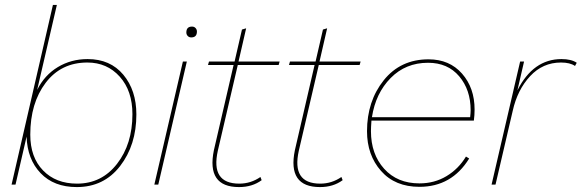

<svg xmlns="http://www.w3.org/2000/svg" viewBox="-20 -750 2363 780"><path d="M336 -510Q428 -510 481 -446.5Q534 -383 534 -285Q534 -161 468 -75.5Q402 10 292 10Q199 10 145 -46.5Q91 -103 88 -195L43 0H27L195 -730H211L131 -385Q161 -445 215 -477.5Q269 -510 336 -510ZM293 -4Q393 -4 455.5 -84.5Q518 -165 518 -286Q518 -381 466.5 -438.5Q415 -496 335 -496Q228 -496 165.5 -413.5Q103 -331 103 -203Q103 -111 155 -57.5Q207 -4 293 -4Z M757 -598Q748 -598 742.5 -604Q737 -610 737 -618Q737 -642 760 -642Q769 -642 774.5 -636Q780 -630 780 -622Q780 -598 757 -598ZM739 -500 623 0H607L723 -500Z M946 -486 865 -138Q835 -4 952 -4Q999 -4 1038 -31L1043 -18Q1005 10 951 10Q818 10 849 -140L929 -486H825L829 -500H933L963 -630L980 -635L949 -500H1116L1112 -486Z M1275 -486 1194 -138Q1164 -4 1281 -4Q1328 -4 1367 -31L1372 -18Q1334 10 1280 10Q1147 10 1178 -140L1258 -486H1154L1158 -500H1262L1292 -630L1309 -635L1278 -500H1445L1441 -486Z M1905 -260H1489Q1487 -232 1487 -217Q1487 -124 1540.5 -64.5Q1594 -5 1684 -5Q1745 -5 1794 -34.5Q1843 -64 1873 -114L1886 -106Q1815 9 1684 9Q1585 9 1528 -55.5Q1471 -120 1471 -217Q1471 -339 1539 -424Q1607 -509 1721 -509Q1806 -509 1857 -451Q1908 -393 1908 -305Q1908 -282 1905 -260ZM1719 -495Q1628 -495 1567 -433Q1506 -371 1491 -274H1890Q1892 -292 1892 -302Q1892 -385 1845.5 -440Q1799 -495 1719 -495Z M2261 -510Q2301 -510 2323 -495L2316 -482Q2296 -496 2259 -496Q2185 -496 2133.5 -440.5Q2082 -385 2063 -300L1993 0H1977L2093 -500H2109L2082 -383Q2146 -510 2261 -510Z"/></svg>

Font: Elaine Sans Thin
Style: Italic
Weight: 250
Italic angle: -13°
Designer: Wei Huang
Foundry: Wei Huang
Version: Version 2.001;December 24, 2019;FontCreator 12.0.0.2547 64-b